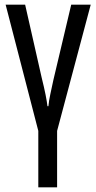

<svg xmlns="http://www.w3.org/2000/svg" viewBox="-20 -557 410 817"><path d="M223 240H143V0L4 -537H87L157 -228Q168 -184 174 -153.5Q180 -123 182 -105H186Q188 -128 194 -155.5Q200 -183 207 -216L283 -537H366L223 0Z"/></svg>

Font: Noto Sans ExtraCondensed
Style: Regular
Weight: 400
Width: 2
Designer: Monotype Design Team
Foundry: Monotype Imaging Inc.
Version: Version 2.013